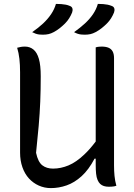

<svg xmlns="http://www.w3.org/2000/svg" viewBox="-20 -949 690 985"><path d="M577 4Q572 6 566 7Q560 8 552.5 8.5Q545 9 538 9Q524 9 513 5.5Q502 2 494 -5.5Q486 -13 480.5 -26Q475 -39 473 -58Q471 -77 471 -103V-135H465Q435 -78 398.5 -45Q362 -12 322 2Q282 16 241 16Q208 16 179 3Q150 -10 128.5 -33.5Q107 -57 95 -91Q83 -125 83 -166V-578Q83 -617 79.5 -647.5Q76 -678 68 -704Q79 -707 88 -708.5Q97 -710 108 -710Q133 -710 151.5 -695Q170 -680 179.5 -647Q189 -614 189 -558Q189 -489 186.5 -427.5Q184 -366 178.5 -303.5Q173 -241 165 -165Q175 -118 197 -101Q219 -84 252 -84Q292 -84 331.5 -100.5Q371 -117 412 -156Q441 -183 471 -223V-706Q476 -708 481 -708.5Q486 -709 491 -709.5Q496 -710 502 -710Q523 -710 537 -704Q551 -698 558 -685Q565 -672 565 -651V-100Q565 -72 567.5 -46.5Q570 -21 577 4ZM267 -929Q282 -929 294.5 -928Q307 -927 317.5 -925Q328 -923 337 -919Q349 -915 351.5 -905.5Q354 -896 350 -885Q344 -870 335 -855.5Q326 -841 313.5 -828.5Q301 -816 286.5 -804.5Q272 -793 255 -784Q242 -777 229 -774Q216 -771 199 -771Q190 -771 181 -772Q172 -773 163.5 -776Q155 -779 145 -784Q177 -806 201 -828.5Q225 -851 242 -876Q259 -901 267 -929ZM482 -929Q497 -929 509.5 -928Q522 -927 532 -925Q542 -923 552 -919Q564 -915 566.5 -905.5Q569 -896 565 -885Q559 -870 550 -855.5Q541 -841 528.5 -828.5Q516 -816 501.5 -804.5Q487 -793 470 -784Q457 -777 444 -774Q431 -771 414 -771Q405 -771 396 -772Q387 -773 378 -776Q369 -779 360 -784Q391 -806 415.5 -828.5Q440 -851 457 -876Q474 -901 482 -929Z"/></svg>

Font: Code D Ace
Style: Regular
Weight: 400
Version: Version 1.085; ttfautohint (v1.8.4.7-5d5b);Nerd Fonts 3.0.2